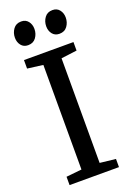

<svg xmlns="http://www.w3.org/2000/svg" viewBox="-177 -1012 727 1072"><g transform="rotate(-20 186.5 -475.5)"><path d="M132 -59V-680.5L39.5 -692.5V-743H333.5V-692.5L240 -680.5V-59L333.5 -48.5V0H40V-49.5ZM90 -813Q64 -813 49.2 -831.8Q34.5 -850.5 34.5 -877Q34.5 -906 50.8 -928.5Q67 -951 97.5 -951H98.5Q124.5 -951 139.2 -932.2Q154 -913.5 154 -887Q154 -858 137.8 -835.5Q121.5 -813 91 -813ZM276 -813Q250 -813 235.2 -831.8Q220.5 -850.5 220.5 -877Q220.5 -906 236.8 -928.5Q253 -951 283.5 -951H284.5Q310.5 -951 325.2 -932.2Q340 -913.5 340 -887Q340 -858 323.8 -835.5Q307.5 -813 277 -813Z"/></g></svg>

Font: Merriweather Light 18pt
Style: Regular
Weight: 400
Version: Version 2.100